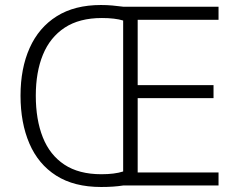

<svg xmlns="http://www.w3.org/2000/svg" viewBox="-20 -741 954 767"><path d="M383 -721Q408 -721 429 -719Q450 -717 474 -714H853V-662H530V-401H833V-349H530V-52H853V0H472Q453 3 431 4.5Q409 6 384 6Q276 6 204.5 -39.5Q133 -85 97.5 -167.5Q62 -250 62 -359Q62 -468 98.5 -549.5Q135 -631 206.5 -676Q278 -721 383 -721ZM387 -669Q297 -669 238.5 -630.5Q180 -592 151.5 -522.5Q123 -453 123 -359Q123 -263 151 -192.5Q179 -122 237 -83.5Q295 -45 385 -45Q438 -45 472 -56V-659Q456 -664 434.5 -666.5Q413 -669 387 -669Z"/></svg>

Font: Noto Traditional Nushu Light
Style: Regular
Weight: 300
Designer: LIU Zhao
Foundry: LiuZhao Studio
Version: Version 2.003; ttfautohint (v1.8.4.7-5d5b)